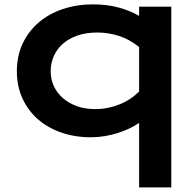

<svg xmlns="http://www.w3.org/2000/svg" viewBox="-20 -606 875 862"><path d="M55.7 -285.6Q55.7 -354.5 81.5 -409.9Q107.4 -465.3 153.1 -504.6Q198.7 -543.9 261.5 -565.2Q324.2 -586.4 397.5 -586.4Q460.4 -586.4 513.2 -572Q565.9 -557.6 604.5 -534.7V-576.2H749V235.4H604.5V-54.2Q585.4 -41 561 -29.3Q536.6 -17.6 508.8 -8.8Q481 0 450.4 5.1Q419.9 10.3 388.7 10.3Q315.4 10.3 254.2 -11.2Q192.9 -32.7 148.9 -71.8Q105 -110.8 80.3 -165.3Q55.7 -219.7 55.7 -285.6ZM207.5 -285.6Q207.5 -251 221.4 -220.2Q235.4 -189.5 261.5 -166.3Q287.6 -143.1 324.5 -129.6Q361.3 -116.2 407.2 -116.2Q436.5 -116.2 464.4 -121.8Q492.2 -127.4 517.3 -137.7Q542.5 -147.9 564.7 -162.6Q586.9 -177.2 604.5 -195.3V-395Q560.1 -430.2 512.9 -445.1Q465.8 -460 416.5 -460Q366.7 -460 327.9 -446.5Q289.1 -433.1 262.5 -409.7Q235.8 -386.2 221.7 -354.5Q207.5 -322.8 207.5 -285.6Z"/></svg>

Font: Krona One
Style: Regular
Weight: 400
Version: Version 1.003